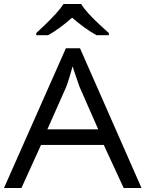

<svg xmlns="http://www.w3.org/2000/svg" viewBox="-20 -942 730 962"><path d="M689 0H599.6L500 -215.8H185.5L87.4 0H0L310.1 -700.2H380.9ZM472.2 -293.9 379.4 -504.9Q376.5 -512.7 369.4 -533.2Q362.3 -553.7 355 -575.4Q347.7 -597.2 343.8 -609.4Q335.4 -579.6 326.7 -550.8Q317.9 -522 311 -504.9L217.3 -293.9ZM298.3 -921.9H386.7Q399.9 -899.9 424.6 -873Q449.2 -846.2 476.8 -820.6Q504.4 -794.9 525.4 -776.4V-765.6H463.9Q434.6 -781.2 403.1 -804.2Q371.6 -827.1 341.3 -853.5Q311.5 -827.1 280.8 -804.4Q250 -781.7 220.7 -765.6H161.6V-776.4Q182.6 -795.4 209 -821Q235.4 -846.7 259.8 -873.3Q284.2 -899.9 298.3 -921.9Z"/></svg>

Font: Lunasima
Style: Regular
Weight: 400
Designer: The DocRepair Project, Monotype Design Team
Foundry: Google
Version: Version 2.009